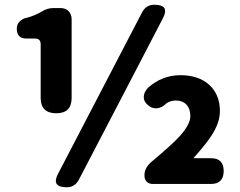

<svg xmlns="http://www.w3.org/2000/svg" viewBox="-20 -778 1013 812"><path d="M262 14Q195 14 226 -44L581 -726Q598 -758 633 -758Q700 -758 668 -699L498 -372L313 -17Q296 14 262 14ZM626 0Q610 0 600.5 -9.5Q591 -19 591 -35V-38Q591 -71 627 -99Q706 -165 741 -203Q785 -253 785 -286Q785 -318 768.5 -335.5Q752 -353 723 -353Q702 -353 684 -341Q665 -322 644 -320Q622 -318 604 -335Q587 -350 588 -369Q589 -388 605 -406Q665 -460 743 -460Q819 -460 864 -420Q910 -379 910 -308Q910 -260 876 -207Q854 -172 798 -109H872Q926 -109 926 -55Q926 0 872 0H758ZM218 -299Q152 -299 152 -364V-591Q152 -615 128 -615H91Q51 -615 51 -657Q51 -675 63.5 -687.5Q76 -700 94 -703Q128 -712 158 -730Q180 -744 207 -744H235Q257 -744 270 -731Q283 -718 283 -696V-521V-364Q283 -299 218 -299Z"/></svg>

Font: GenSenRounded TW H
Style: Regular
Weight: 900
Version: Version 1.501;PS 1;hotconv 16.6.51;makeotf.lib2.5.65220